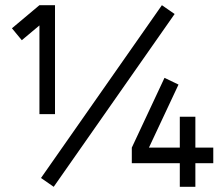

<svg xmlns="http://www.w3.org/2000/svg" viewBox="-20 -720 863 740"><path d="M614 -420 488 -151V-91H673V0H733V-91H802V-151H733V-270H673V-151H554L668 -394ZM604 -700 138 -34 187 0 653 -666ZM132 -700 26 -611 64 -565 132 -622V-280H192V-700Z"/></svg>

Font: Unageo
Style: Light
Weight: 300
Designer: Richard Sepsi
Foundry: Richard Sepsi
Version: Version 2.000